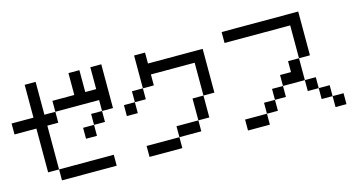

<svg xmlns="http://www.w3.org/2000/svg" viewBox="-90 -1297 3180 1695"><g transform="rotate(-15 1500.0 -450.0)"><path d="M0 -500V-600H200V-900H300V-600H400V-500H300V-100H200V-500ZM900 -500H800V-600H400V-700H600V-900H700V-700H800V-900H900ZM600 -300V-400H700V-300ZM800 -100V0H300V-100ZM800 -500V-400H700V-500Z M1000 -400V-500H1100V-400ZM1200 -500H1100V-600H1200ZM1200 -600V-900H1300V-800H1800V-400H1700V-700H1300V-600ZM1400 -100V-200H1600V-100ZM1400 0H1100V-100H1400ZM1600 -200V-400H1700V-200Z M2000 0V-100H2200V0ZM2000 -800V-900H2700V-500H2600V-800ZM2900 -100V0H2800V-100ZM2200 -100V-200H2300V-100ZM2400 -200H2300V-300H2400ZM2400 -300V-400H2500V-500H2600V-300ZM2600 -200V-300H2700V-200ZM2800 -200V-100H2700V-200Z"/></g></svg>

Font: Galmuri9 Regular
Style: Regular
Weight: 400
Designer: Lee Minseo (quiple)
Version: Version 2.399;hotconv 1.1.1;makeotfexe 2.6.0 DEVELOPMENT